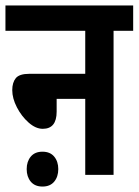

<svg xmlns="http://www.w3.org/2000/svg" viewBox="-20 -642 509 705"><path d="M0 -622H469V-529H397V0H293V-279H188V-232Q188 -169 137 -169Q111 -169 85 -192Q59 -215 42 -248Q25 -281 25 -311Q25 -339 38 -355Q51 -371 88 -371H293V-529H0ZM78 -21Q78 -49 93 -67Q108 -85 136 -85Q164 -85 179 -67Q194 -49 194 -21Q194 7 179 25Q164 43 136 43Q108 43 93 25Q78 7 78 -21Z"/></svg>

Font: Noto Sans Devanagari UI ExtraCondensed SemiBold
Style: Regular
Weight: 600
Width: 2
Designer: Jelle Bosma - Monotype Design Team
Foundry: Monotype Imaging Inc.
Version: Version 2.004; ttfautohint (v1.8.4.7-5d5b)